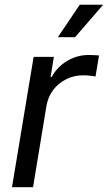

<svg xmlns="http://www.w3.org/2000/svg" viewBox="-20 -777 448 797"><path d="M29.8 0 119.6 -541H203.6L189.9 -457.5H194.8Q216.3 -498.5 258.1 -523.7Q299.8 -548.8 348.6 -548.8Q358.9 -548.8 371.3 -548.1Q383.8 -547.4 391.1 -546.9L376.5 -459.5Q371.1 -460.4 356.4 -462.4Q341.8 -464.4 325.2 -464.4Q288.1 -464.4 255.6 -448.5Q223.1 -432.6 201.4 -404.3Q179.7 -376 172.9 -337.9L117.2 0ZM220.2 -622.6 311 -757.3H408.2L291.5 -622.6Z"/></svg>

Font: Inter 17pt
Style: Italic
Weight: 400
Italic angle: -9.3988°
Version: Version 4.001;git-66647c0bb